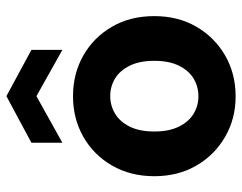

<svg xmlns="http://www.w3.org/2000/svg" viewBox="-100 -662 773 614"><g transform="rotate(-90 287.0 -354.5)"><path d="M286 12Q215 12 157 -21.5Q99 -55 65 -113.5Q31 -172 31 -248Q31 -324 65 -383Q99 -442 157 -475Q215 -508 287 -508Q359 -508 417 -475Q475 -442 509 -383.5Q543 -325 543 -248Q543 -172 509 -113.5Q475 -55 417 -21.5Q359 12 286 12ZM286 -107Q318 -107 343.5 -122.5Q369 -138 384.5 -169.5Q400 -201 400 -248Q400 -295 384.5 -326.5Q369 -358 343.5 -373.5Q318 -389 287 -389Q257 -389 231 -373.5Q205 -358 189.5 -326.5Q174 -295 174 -248Q174 -201 189.5 -169.5Q205 -138 230.5 -122.5Q256 -107 286 -107ZM138 -542V-641L287 -721L435 -641V-542L287 -625Z"/></g></svg>

Font: DM Sans 9pt 36pt ExtraBold
Style: Regular
Weight: 800
Version: Version 4.004;gftools[0.9.30]